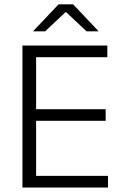

<svg xmlns="http://www.w3.org/2000/svg" viewBox="-20 -844 558 864"><path d="M81 0V-639H142.5V0ZM100 0V-52.5H466V0ZM116 -300.5V-352.5H455.5V-300.5ZM99 -586.5V-639H463V-586.5ZM243.5 -824.5H309L423 -704V-703H369.5L278 -789H274.5L183 -703H129.5V-704Z"/></svg>

Font: Anek Telugu Light
Style: Regular
Weight: 300
Version: Version 1.003